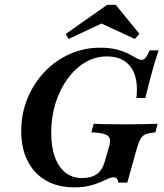

<svg xmlns="http://www.w3.org/2000/svg" viewBox="-20 -785 698 816"><path d="M296 11.3Q225.8 11.3 175.4 -17.7Q125 -46.8 97.6 -100.4Q70.2 -154 70.2 -228.2Q70.2 -301.6 96.4 -365.7Q122.6 -429.8 168.5 -478.6Q214.5 -527.4 275.4 -554.8Q336.3 -582.3 405.6 -582.3Q447.6 -582.3 476.6 -574.6Q505.6 -566.9 525.8 -556.5Q546 -546 559.3 -538.3Q572.6 -530.6 582.3 -530.6Q591.1 -530.6 598.8 -539.9Q606.5 -549.2 616.1 -571H654Q639.5 -528.2 625.8 -478.2Q612.1 -428.2 597.6 -368.5H559.7Q569.4 -452.4 536.7 -498.8Q504 -545.2 434.7 -545.2Q385.5 -545.2 342.7 -520.2Q300 -495.2 267.3 -450.4Q234.7 -405.6 216.1 -346.8Q197.6 -287.9 197.6 -221Q197.6 -160.5 213.3 -117.3Q229 -74.2 258.5 -51.2Q287.9 -28.2 329 -28.2Q367.7 -28.2 391.5 -45.2Q415.3 -62.1 425 -97.6L442.7 -158.9Q450 -183.1 446.4 -196Q442.7 -208.9 424.6 -214.9Q406.5 -221 368.5 -222.6L378.2 -258.9Q397.6 -258.1 431.5 -257.3Q465.3 -256.5 511.3 -256.5Q554 -256.5 587.5 -257.3Q621 -258.1 650 -258.9L640.3 -222.6Q613.7 -220.2 599.6 -214.5Q585.5 -208.9 577.4 -194.8Q569.4 -180.6 561.3 -153.2L521 -8.9H483.1Q481.5 -20.2 476.6 -25.8Q471.8 -31.5 463.7 -31.5Q452.4 -31.5 438.3 -25Q424.2 -18.5 404.8 -10.1Q385.5 -1.6 358.9 4.8Q332.3 11.3 296 11.3ZM271.8 -619.4 258.9 -640.3 435.5 -764.5H471.8L572.6 -641.1L553.2 -619.4L387.1 -696L454.8 -705.6Z"/></svg>

Font: Playfair 9pt
Style: Bold Italic
Weight: 700
Italic angle: -15.6°
Designer: Claus Eggers Sørensen
Foundry: Claus Eggers Sørensen
Version: Version 2.203